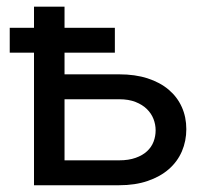

<svg xmlns="http://www.w3.org/2000/svg" viewBox="-20 -548 640 568"><path d="M319.8 -392.1H170.9V-328.1H332.5Q379.9 -328.1 416.7 -316.2Q453.6 -304.2 479 -282.7Q504.4 -261.2 517.8 -231.4Q531.2 -201.7 531.2 -166Q531.2 -130.9 518.1 -100.3Q504.9 -69.8 479.5 -47.6Q454.1 -25.4 417 -12.7Q379.9 0 332.5 0H80.6V-392.1H8.8V-465.8H80.6V-528.3H170.9V-465.8H319.8ZM170.9 -254.4V-73.7H332.5Q360.8 -73.7 381.3 -81.1Q401.9 -88.4 415 -100.6Q428.2 -112.8 434.3 -128.9Q440.4 -145 440.4 -162.6Q440.4 -179.7 434.1 -196Q427.7 -212.4 414.6 -225.3Q401.4 -238.3 381.1 -246.3Q360.8 -254.4 332.5 -254.4Z"/></svg>

Font: Roboto Mono
Style: Regular
Weight: 400
Designer: Google
Version: Version 2.000985; 2015; ttfautohint (v1.3)